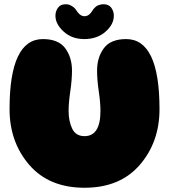

<svg xmlns="http://www.w3.org/2000/svg" viewBox="-20 -884 796 904"><path d="M731 -370Q731 -700 574 -700Q501 -700 469 -657Q437 -614 437 -551Q437 -509 445 -454.5Q453 -400 453 -362Q453 -243 378 -243Q337 -243 320 -278Q303 -313 303 -362Q303 -400 311 -454.5Q319 -509 319 -551Q319 -614 287 -657Q255 -700 182 -700Q25 -700 25 -370Q25 -215 118 -107.5Q211 0 378 0Q545 0 638 -107.5Q731 -215 731 -370ZM377 -700Q437 -700 476.5 -734.5Q516 -769 516 -810Q516 -831 504 -847.5Q492 -864 468 -864Q459 -864 451.5 -862Q444 -860 439.5 -858Q435 -856 429.5 -851Q424 -846 422 -843.5Q420 -841 415 -834Q410 -827 409 -825Q395 -807 377.5 -807.5Q360 -808 347 -825Q337 -839 332.5 -844.5Q328 -850 316 -857Q304 -864 289 -864Q265 -864 253 -847.5Q241 -831 241 -810Q241 -771 279.5 -735.5Q318 -700 377 -700Z"/></svg>

Font: Cherry Bomb
Style: Regular
Weight: 400
Designer: satsuyako
Foundry: satsuyako
Version: Version 4.0